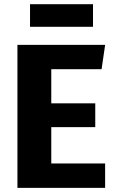

<svg xmlns="http://www.w3.org/2000/svg" viewBox="-20 -911 566 931"><path d="M64.5 -693.4H489.8L472.6 -575.6H228.6V-409.8H441.9V-294.6H228.6V-118.3H489.7V0H64.5ZM431 -890.6V-781.2H125.6V-890.6Z"/></svg>

Font: Fira Sans Variable
Style: Regular
Weight: 400
Designer: Carrois Corporate & Edenspiekermann AG
Foundry: Carrois Corporate GbR & Edenspiekermann AG
Version: Version 4.202